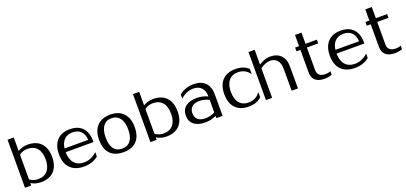

<svg xmlns="http://www.w3.org/2000/svg" viewBox="22 -1654 5523 2615"><g transform="rotate(-20 2783.5 -347.0)"><path d="M171 0H81V-696H171V-500Q236 -540 314 -540Q438 -540 505 -469Q572 -398 572 -268Q572 -138 505 -67Q438 4 314 4Q236 4 171 -36ZM171 -89Q223 -49 291 -49Q381 -49 429.5 -106Q478 -163 478 -268Q478 -373 429.5 -430Q381 -487 291 -487Q223 -487 171 -447Z M671 -269Q671 -399 737 -470Q803 -541 925 -541Q1047 -541 1110.5 -469.5Q1174 -398 1170 -266H767Q768 -162 817.5 -105.5Q867 -49 959 -49Q1059 -49 1146 -128V-65Q1063 4 939 4Q811 4 741 -67Q671 -138 671 -269ZM770 -319H1113Q1109 -400 1065 -444Q1021 -488 945 -488Q870 -488 825.5 -444.5Q781 -401 770 -319Z M1252 -268Q1252 -396 1319.5 -468Q1387 -540 1510 -540Q1633 -540 1700.5 -468Q1768 -396 1768 -268Q1768 -134 1701.5 -65Q1635 4 1510 4Q1385 4 1318.5 -65Q1252 -134 1252 -268ZM1507 -48Q1588 -48 1631 -103.5Q1674 -159 1674 -268Q1674 -372 1630.5 -430Q1587 -488 1507 -488Q1431 -488 1389 -430Q1347 -372 1347 -268Q1347 -159 1388.5 -103.5Q1430 -48 1507 -48Z M1989 0H1899V-696H1989V-500Q2054 -540 2132 -540Q2256 -540 2323 -469Q2390 -398 2390 -268Q2390 -138 2323 -67Q2256 4 2132 4Q2054 4 1989 -36ZM1989 -89Q2041 -49 2109 -49Q2199 -49 2247.5 -106Q2296 -163 2296 -268Q2296 -373 2247.5 -430Q2199 -487 2109 -487Q2041 -487 1989 -447Z M2697 4Q2591 4 2533 -42Q2475 -88 2475 -173Q2475 -258 2533 -304Q2591 -350 2697 -350Q2779 -350 2854 -314Q2854 -397 2812 -441.5Q2770 -486 2692 -486Q2598 -486 2509 -409V-469Q2598 -541 2718 -541Q2827 -541 2886 -481.5Q2945 -422 2945 -313V0H2854V-32Q2780 4 2697 4ZM2570 -174Q2570 -113 2607.5 -80.5Q2645 -48 2714 -48Q2783 -48 2854 -82V-266Q2779 -299 2712 -299Q2645 -299 2607.5 -266Q2570 -233 2570 -174Z M3326 4Q3202 4 3134.5 -67Q3067 -138 3067 -268Q3067 -398 3134.5 -469Q3202 -540 3326 -540Q3441 -540 3512 -474V-398Q3449 -487 3342 -487Q3256 -487 3209 -430Q3162 -373 3162 -268Q3162 -163 3209 -106Q3256 -49 3342 -49Q3449 -49 3512 -137V-62Q3441 4 3326 4Z M3663 0H3573V-696H3663V-481Q3747 -538 3825 -538Q3925 -538 3981 -481Q4037 -424 4037 -318V0H3946V-318Q3946 -397 3909.5 -440.5Q3873 -484 3809 -484Q3741 -484 3663 -428Z M4532 -17Q4484 1 4425 1Q4339 1 4293.5 -38.5Q4248 -78 4248 -152V-482H4191V-536H4248V-698H4342V-536H4506V-482H4342V-152Q4342 -106 4371.5 -80.5Q4401 -55 4455 -55Q4504 -55 4532 -70Z M4597 -269Q4597 -399 4663 -470Q4729 -541 4851 -541Q4973 -541 5036.5 -469.5Q5100 -398 5096 -266H4693Q4694 -162 4743.5 -105.5Q4793 -49 4885 -49Q4985 -49 5072 -128V-65Q4989 4 4865 4Q4737 4 4667 -67Q4597 -138 4597 -269ZM4696 -319H5039Q5035 -400 4991 -444Q4947 -488 4871 -488Q4796 -488 4751.5 -444.5Q4707 -401 4696 -319Z M5551 -17Q5503 1 5444 1Q5358 1 5312.5 -38.5Q5267 -78 5267 -152V-482H5210V-536H5267V-698H5361V-536H5525V-482H5361V-152Q5361 -106 5390.5 -80.5Q5420 -55 5474 -55Q5523 -55 5551 -70Z"/></g></svg>

Font: RIT Lekha
Style: Regular
Weight: 400
Designer: Rahul Radhakrishnan
Version: 1.0